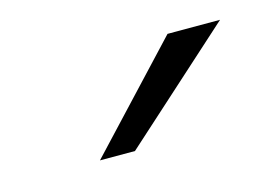

<svg xmlns="http://www.w3.org/2000/svg" viewBox="-39 -797 411 286"><g transform="rotate(-15 166.5 -654.0)"><path d="M233 -732H314L141 -576H87Z"/></g></svg>

Font: Overpass ExtraLight
Style: Regular
Weight: 200
Designer: Delve Withrington, Thomas Jockin
Foundry: Delve Fonts
Version: Version 3.000;DELV;Overpass